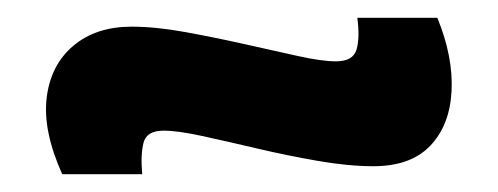

<svg xmlns="http://www.w3.org/2000/svg" viewBox="-20 -431 560 216"><path d="M400 -244Q372 -244 337.5 -250Q303 -256 269 -264Q235 -272 207.5 -278Q180 -284 164 -284Q145 -284 141.5 -270.5Q138 -257 140 -235H50Q28 -284 32.5 -321Q37 -358 62.5 -379.5Q88 -401 128 -401Q155 -401 188 -395Q221 -389 254.5 -381.5Q288 -374 315 -368Q342 -362 358 -362Q377 -362 381 -375Q385 -388 382 -411H472Q490 -367 488 -328.5Q486 -290 464 -267Q442 -244 400 -244Z"/></svg>

Font: Bricolage Grotesque 18pt
Style: Bold
Weight: 700
Designer: Mathieu Triay
Foundry: Atelier Triay
Version: Version 1.000;gftools[0.9.30]